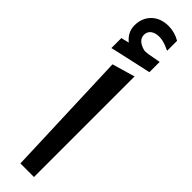

<svg xmlns="http://www.w3.org/2000/svg" viewBox="-303 -850 826 826"><g transform="rotate(45 109.5 -437.5)"><path d="M85.4 -2.4H168V-614.3L64 -584ZM47.4 -699.7C44.4 -698.7 36.6 -696.8 23.9 -693.8C19.5 -692.9 16.1 -691.9 12.7 -691.4L11.2 -690.9V-629.9L13.7 -630.9C31.7 -635.3 50.8 -639.6 71.8 -644C92.3 -648.4 115.2 -653.8 140.1 -659.2C165 -664.6 184.6 -668.5 198.7 -671.9L200.2 -672.4V-734.9L197.8 -734.4C190.4 -732.9 181.6 -731.4 170.4 -729.5C148.4 -725.1 134.3 -722.7 126.5 -722.7C121.1 -722.7 118.7 -723.1 116.2 -723.6C85 -732.4 69.8 -748 69.8 -769.5C69.8 -797.4 93.3 -810.5 123 -810.5C130.4 -810.5 138.2 -809.6 146.5 -807.6C162.6 -803.2 169.9 -800.3 186 -792.5L189 -791.5V-851.6L188 -852.5C167 -864.7 143.1 -871.6 119.1 -871.6C86.9 -871.6 61 -862.3 41.5 -843.3C22 -824.2 12.2 -799.8 12.2 -769.5C12.2 -741.7 23.9 -718.8 47.4 -699.7Z"/></g></svg>

Font: Samim Medium
Style: Regular
Weight: 500
Foundry: DejaVu fonts team - Redesigned by Saber Rastikerdar
Version: Version 4.0.5